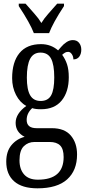

<svg xmlns="http://www.w3.org/2000/svg" viewBox="-20 -786 470 1044"><path d="M14 93Q14 37 42.5 3Q71 -31 114 -42Q65 -67 65 -118Q65 -168 123 -210Q88 -229 67 -270Q46 -311 46 -361Q46 -449 86 -497.5Q126 -546 203 -546Q257 -546 296 -512Q300 -516 313 -531.5Q326 -547 342.5 -557.5Q359 -568 376 -568Q398 -568 410 -553Q422 -538 422 -516Q422 -493 411 -478Q400 -463 379 -463Q379 -479 370.5 -491.5Q362 -504 351 -504Q341 -504 334 -500Q327 -496 318 -488Q335 -465 344.5 -436.5Q354 -408 354 -366Q354 -287 315.5 -239.5Q277 -192 203 -192Q172 -192 155 -198Q125 -170 125 -134Q125 -89 179 -89H262Q331 -89 365 -49Q399 -9 399 54Q399 141 345 189.5Q291 238 184 238Q100 238 57 200Q14 162 14 93ZM275 -365Q275 -435 257.5 -467.5Q240 -500 200 -500Q162 -500 144 -466.5Q126 -433 126 -364Q126 -299 144 -268Q162 -237 201 -237Q241 -237 258 -267.5Q275 -298 275 -365ZM326 68Q326 24 307 5Q288 -14 250 -14H168Q133 -14 109.5 9Q86 32 86 86Q86 134 111 162.5Q136 191 186 191Q326 191 326 68ZM82 -753V-766H119L143 -739Q146 -735 168 -710.5Q190 -686 205 -661Q220 -686 242 -710.5Q264 -735 267 -739L291 -766H328V-753Q268 -662 247 -606H164Q144 -659 82 -753Z"/></svg>

Font: Noto Serif Cond
Style: Regular
Weight: 400
Width: 3
Designer: Monotype Design Team
Foundry: Monotype Imaging Inc.
Version: Version 1.001